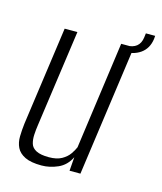

<svg xmlns="http://www.w3.org/2000/svg" viewBox="-90 -623 590 699"><g transform="rotate(15 204.5 -273.5)"><path d="M131 8Q91 8 68.5 -3Q46 -14 37 -32.5Q28 -51 28.5 -74.5Q29 -98 32 -123L84 -495H132L81 -132Q78 -112 77 -93.5Q76 -75 80.5 -60Q85 -45 101.5 -36.5Q118 -28 149 -28Q179 -28 197.5 -38.5Q216 -49 226 -63.5Q236 -78 241 -90L297 -495H345L276 0H235L239 -52Q223 -19 192.5 -5.5Q162 8 131 8ZM305 -469V-494H316Q366 -494 372 -539L374 -555H409L408 -543Q403 -506 376 -487Q349 -468 305 -469Z"/></g></svg>

Font: Alumni Sans Thin Light
Style: Italic
Weight: 300
Italic angle: -8°
Version: Version 1.016